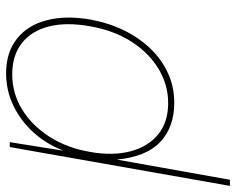

<svg xmlns="http://www.w3.org/2000/svg" viewBox="-92 -668 772 628"><g transform="rotate(90 294.0 -354.0)"><path d="M220 12Q151 12 106.5 -23.5Q62 -59 46 -121.5Q30 -184 44 -264Q55 -324 79.5 -374Q104 -424 140 -461Q176 -498 220.5 -518Q265 -538 316 -538Q396 -538 444.5 -492Q493 -446 502 -350L568 -720H588L461 0H445L473 -176Q452 -121 414.5 -79Q377 -37 327 -12.5Q277 12 220 12ZM223 -8Q285 -8 337.5 -40Q390 -72 427 -129.5Q464 -187 477 -263Q490 -337 475 -394.5Q460 -452 420 -485Q380 -518 317 -518Q258 -518 206 -487Q154 -456 117 -399Q80 -342 66 -263Q52 -185 66.5 -128Q81 -71 121 -39.5Q161 -8 223 -8Z"/></g></svg>

Font: DM Sans 9pt Thin
Style: Italic
Weight: 250
Italic angle: -10°
Version: Version 4.004;gftools[0.9.30]